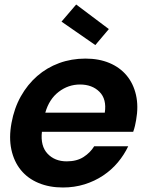

<svg xmlns="http://www.w3.org/2000/svg" viewBox="-20 -823 657 852"><path d="M335 -448Q283 -448 240.5 -415.5Q198 -383 181 -323H445Q454 -383 421.5 -415.5Q389 -448 335 -448ZM549 -174Q531 -136 503 -102.5Q475 -69 437.5 -44Q400 -19 355 -5Q310 9 259 9Q199 9 151 -11Q103 -31 72.5 -68.5Q42 -106 30.5 -159Q19 -212 31 -277Q43 -343 72.5 -395.5Q102 -448 145 -485.5Q188 -523 242.5 -543Q297 -563 359 -563Q419 -563 465.5 -543.5Q512 -524 542 -488Q572 -452 583.5 -401.5Q595 -351 584 -290Q582 -278 579 -265Q576 -252 571 -238H166Q159 -175 191 -141Q223 -107 276 -107Q321 -107 351 -126.5Q381 -146 398 -174ZM318 -803 463 -694 403 -623 253 -727Z"/></svg>

Font: SVN-Poppins SemiBold
Style: Italic
Weight: 600
Italic angle: -10°
Designer: Ninad Kale (Devanagari), Jonny Pinhorn (Latin)
Foundry: Indian Type Foundry
Version: Version 3.002 2017; ttfautohint (v1.8.3)